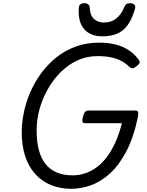

<svg xmlns="http://www.w3.org/2000/svg" viewBox="-20 -1172 926 1211"><path d="M427 19Q355 18 297.5 -6.5Q240 -31 199.5 -77.5Q159 -124 138 -189.5Q117 -255 117 -337Q117 -398 130.5 -463Q144 -528 171.5 -591.5Q199 -655 240.5 -711Q282 -767 336 -810.5Q390 -854 458 -878.5Q526 -903 607 -903Q662 -903 708.5 -891.5Q755 -880 792 -855.5Q829 -831 856 -793Q864 -782 859.5 -773Q855 -764 841 -754Q828 -743 818 -741.5Q808 -740 795 -751Q773 -773 744.5 -788Q716 -803 679.5 -810.5Q643 -818 595 -818Q537 -818 486.5 -798.5Q436 -779 393 -744Q350 -709 316.5 -663.5Q283 -618 259 -565.5Q235 -513 223 -458Q211 -403 211 -349Q211 -279 225 -226Q239 -173 267.5 -137.5Q296 -102 338.5 -84Q381 -66 438 -66Q478 -66 516 -78.5Q554 -91 588 -115.5Q622 -140 652 -179Q682 -218 706.5 -271.5Q731 -325 749 -395H519Q504 -395 500.5 -404Q497 -413 503 -435Q509 -458 517 -466.5Q525 -475 540 -475H832Q847 -475 850.5 -466.5Q854 -458 850 -435Q823 -305 777 -217.5Q731 -130 673 -77.5Q615 -25 552 -3Q489 19 427 19ZM624 -943Q551 -943 511 -988Q471 -1033 477 -1124Q478 -1138 487.5 -1145Q497 -1152 513 -1152Q528 -1152 536.5 -1144.5Q545 -1137 546 -1124Q548 -1075 572.5 -1052.5Q597 -1030 636 -1030Q682 -1030 713.5 -1055.5Q745 -1081 762 -1123Q769 -1140 777 -1146Q785 -1152 800 -1152Q817 -1152 826.5 -1143Q836 -1134 832 -1119Q814 -1054 786 -1015Q758 -976 718.5 -959.5Q679 -943 624 -943Z"/></svg>

Font: Playwrite DE SAS
Style: Regular
Weight: 400
Designer: Veronika Burian, José Scaglione
Foundry: TypeTogether
Version: Version 1.002